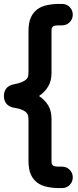

<svg xmlns="http://www.w3.org/2000/svg" viewBox="-37 -799 401 984"><path d="M34 -367Q61 -372 76.5 -379Q92 -386 99 -393.5Q106 -401 107.5 -410Q109 -419 109 -428V-639Q109 -682 121 -709Q133 -736 154.5 -751.5Q176 -767 205.5 -773Q235 -779 269 -779H281Q304 -779 320 -763Q336 -747 336 -724Q336 -701 320 -685Q304 -669 281 -669H266Q238 -669 232.5 -661.5Q227 -654 227 -647V-425Q227 -385 210 -356Q193 -327 163 -307Q193 -287 210 -259Q227 -231 227 -189V33Q227 40 232.5 47.5Q238 55 266 55H281Q304 55 320 71Q336 87 336 110Q336 133 320 149Q304 165 281 165H269Q235 165 205.5 159Q176 153 154.5 137.5Q133 122 121 95Q109 68 109 25V-186Q109 -195 107.5 -204Q106 -213 99 -221Q92 -229 76.5 -236Q61 -243 34 -247Q8 -252 -4.5 -268Q-17 -284 -17 -307Q-17 -330 -4.5 -346Q8 -362 34 -367Z"/></svg>

Font: Varela Round Precious
Style: Bold
Weight: 700
Version: Version 1.000